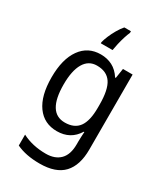

<svg xmlns="http://www.w3.org/2000/svg" viewBox="-241 -866 1042 1205"><g transform="rotate(30 279.5 -263.0)"><path d="M337 -754Q329 -737 320.5 -710Q312 -683 305.5 -654.5Q299 -626 296 -606H211V-615Q216 -635 227.5 -662.5Q239 -690 255 -717.5Q271 -745 289 -766H337ZM247 -546Q294 -546 331.5 -526.5Q369 -507 396 -465H401L412 -536H482V8Q482 122 427 181Q372 240 255 240Q155 240 86 207V128Q161 167 258 167Q324 167 360.5 130Q397 93 397 19V0Q397 -14 398 -36Q399 -58 400 -72H396Q346 10 247 10Q154 10 102 -62Q50 -134 50 -267Q50 -399 102.5 -472.5Q155 -546 247 -546ZM261 -473Q201 -473 169.5 -419.5Q138 -366 138 -266Q138 -62 263 -62Q332 -62 364.5 -106.5Q397 -151 397 -246V-268Q397 -377 364.5 -425Q332 -473 261 -473Z"/></g></svg>

Font: Noto Sans SemiCondensed
Style: Regular
Weight: 400
Width: 4
Designer: Monotype Design Team
Foundry: Monotype Imaging Inc.
Version: Version 2.013; ttfautohint (v1.8.4.7-5d5b)